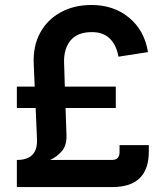

<svg xmlns="http://www.w3.org/2000/svg" viewBox="-20 -758 669 778"><path d="M48.3 0V-109.9H48.8Q133.3 -109.9 129.9 -193.4L124.5 -320.3H48.3V-407.2H120.6L116.7 -497.6Q113.3 -570.3 142.3 -624.3Q171.4 -678.2 225.6 -708Q279.8 -737.8 351.1 -737.8Q440.9 -737.8 503.2 -686.3Q565.4 -634.8 579.6 -546.9L460 -528.3Q451.7 -575.7 424.8 -601.8Q397.9 -627.9 353 -627.9Q293.5 -627.9 265.6 -593.8Q237.8 -559.6 239.7 -503.4L242.7 -407.2H449.2V-320.3H245.6L249.5 -208.5Q250.5 -169.4 231 -146Q211.4 -122.6 183.1 -109.9H433.1Q464.4 -109.9 464.4 -141.6V-169.9H583V-144Q583 0 435.1 0Z"/></svg>

Font: Inter SemiBold
Style: Regular
Weight: 600
Designer: Rasmus Andersson
Foundry: rsms
Version: Version 4.001;git-9221beed3